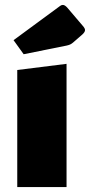

<svg xmlns="http://www.w3.org/2000/svg" viewBox="-20 -759 365 779"><path d="M50 -475 250 -500V0H50ZM76 -539 35 -596 224 -735Q229 -739 235 -739Q243 -739 253 -728L316 -654Q325 -644 325 -637Q325 -629 314 -619L276 -586Q270 -581 264.5 -578.5Q259 -576 250 -574Z"/></svg>

Font: Changa ExtraBold
Style: Regular
Weight: 800
Designer: Eduardo Rodriguez Tunni
Foundry: Eduardo Rodriguez Tunni
Version: Version 3.002; ttfautohint (v1.8.2)